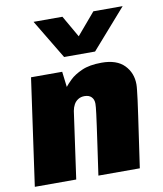

<svg xmlns="http://www.w3.org/2000/svg" viewBox="-85 -835 767 904"><g transform="rotate(-10 298.5 -383.0)"><path d="M8 0 80 -511H229L238 -437Q246 -448 266.5 -468Q287 -488 324 -504.5Q361 -521 419 -521Q491 -521 527 -484Q563 -447 563 -392Q563 -382 561 -364.5Q559 -347 555.5 -318Q552 -289 545.5 -246Q539 -203 530.5 -142Q522 -81 510 0H312Q324 -83 332 -139.5Q340 -196 345 -231.5Q350 -267 352.5 -287.5Q355 -308 356 -318.5Q357 -329 357 -336Q357 -356 345.5 -368Q334 -380 312 -380Q295 -380 282 -372Q269 -364 261.5 -350.5Q254 -337 251 -320L206 0ZM563 -766 398 -578H250L137 -766H275L367 -606H287L423 -766Z"/></g></svg>

Font: Chivo Medium Black
Style: Italic
Weight: 900
Italic angle: -8.05°
Version: Version 2.002